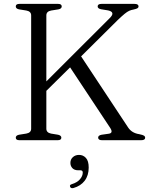

<svg xmlns="http://www.w3.org/2000/svg" viewBox="-20 -720 766 986"><path d="M218 -59Q218 -39 242 -34L278.5 -28Q295 -24 295 -13Q295 0 276.5 0H79.5Q61 0 61 -13Q61 -24.5 77.5 -28L115 -34Q140 -38.5 140 -59V-641Q140 -661.5 115 -666L77.5 -672Q61 -675.5 61 -687Q61 -700 79.5 -700H278.5Q297 -700 297 -687Q297 -675.5 280.5 -672L243 -666Q218 -661.5 218 -641V-302L543.5 -627Q574.5 -657.5 535.5 -666.5L499 -672.5Q481.5 -676 481.5 -687Q481.5 -700 501 -700H671Q691.5 -700 691.5 -687Q691.5 -681.5 686.5 -678Q681.5 -674.5 665.5 -671Q653.5 -669 643.5 -664.5Q633.5 -660 620 -649Q606.5 -638 584 -616.5L396.5 -430.5L638.5 -64.5Q657.5 -36.5 695 -31Q714.5 -27 720 -23Q725.5 -19 725.5 -13Q725.5 0 705 0H504Q484 0 484 -13.5Q484 -24.5 501.5 -28L540 -33.5Q562.5 -37.5 546 -63L340 -374L218 -253.5ZM382 154.5Q362 154.5 351.8 143.5Q341.5 132.5 341.5 116.5Q341.5 98.5 354.2 87Q367 75.5 386 75.5Q407 75.5 421.2 91Q435.5 106.5 435.5 140.5Q435.5 181 415 208Q394.5 235 357.5 245.5Q343.5 249 340 239Q336 229 349.5 225.5Q377 217 391 200.2Q405 183.5 405 166Q405 154.5 393 154.5Z"/></svg>

Font: Fraunces 9pt S000 Light
Style: Regular
Weight: 300
Version: Version 1.000; ttfautohint (v1.8.3)